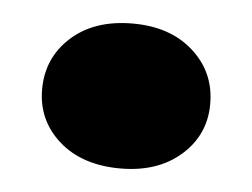

<svg xmlns="http://www.w3.org/2000/svg" viewBox="-31 -247 380 290"><g transform="rotate(5 159.5 -102.0)"><path d="M32.2 -101.1Q32.2 -148.9 67.1 -180.4Q102.1 -211.9 160.2 -211.9Q217.3 -211.9 252.2 -180.4Q287.1 -148.9 287.1 -101.1Q287.1 -54.2 252 -23.2Q216.8 7.8 160.2 7.8Q102.1 7.8 67.1 -23.2Q32.2 -54.2 32.2 -101.1Z"/></g></svg>

Font: Poppins Black
Style: Regular
Weight: 900
Designer: Ninad Kale (Devanagari), Jonny Pinhorn (Latin)
Foundry: Indian Type Foundry
Version: 4.004